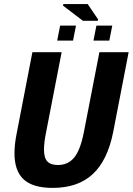

<svg xmlns="http://www.w3.org/2000/svg" viewBox="-20 -916 654 946"><path d="M239.3 9.8Q142.1 9.8 96.7 -32Q51.3 -73.7 51.3 -161.1Q51.3 -204.1 62 -257.8L139.6 -658.7H283.7L206.1 -259.3Q196.8 -212.9 196.8 -179.2Q196.8 -137.7 213.4 -120.4Q230 -103 265.1 -103Q315.4 -103 345.7 -139.9Q376 -176.8 393.1 -264.2L469.7 -658.7H613.8L537.6 -265.1Q509.8 -125.5 436.8 -57.9Q363.8 9.8 239.3 9.8ZM412.1 -896 463.4 -820.3 461.9 -813.5H388.7L290.5 -888.2L292 -896ZM276.4 -790H354.5L339.8 -715.8H261.7ZM455.1 -790H533.2L518.6 -715.8H440.4Z"/></svg>

Font: Liberation Mono
Style: Bold Italic
Weight: 700
Italic angle: -12°
Monospace: yes
Designer: Steve Matteson
Foundry: Ascender Corporation
Version: Version 2.1.5